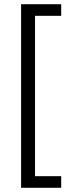

<svg xmlns="http://www.w3.org/2000/svg" viewBox="-20 -728 343 910"><path d="M80 162V-708H270V-653H146V107H270V162Z"/></svg>

Font: Atkinson Hyperlegible Next Light
Style: Regular
Weight: 300
Designer: Elliott Scott, Megan Eiswerth, Linus Boman, Theodore Petrosky, Letters from Sweden
Foundry: Applied Design Works, Letters from Sweden
Version: Version 2.001